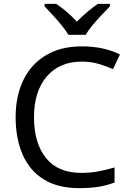

<svg xmlns="http://www.w3.org/2000/svg" viewBox="-20 -964 672 994"><path d="M403 -645Q288 -645 222 -568Q156 -491 156 -357Q156 -224 217.5 -146.5Q279 -69 402 -69Q448 -69 490 -77Q532 -85 573 -97V-19Q533 -4 490.5 3Q448 10 389 10Q280 10 207 -35Q134 -80 97.5 -163Q61 -246 61 -358Q61 -466 100.5 -548.5Q140 -631 217 -677.5Q294 -724 404 -724Q517 -724 601 -682L565 -606Q532 -621 491.5 -633Q451 -645 403 -645ZM334 -784Q321 -806 299 -833Q277 -860 253 -886Q229 -912 211 -931V-944H271Q297 -927 325 -903Q353 -879 378 -852Q405 -879 433 -903Q461 -927 487 -944H549V-931Q530 -912 505.5 -886Q481 -860 458.5 -833Q436 -806 424 -784Z"/></svg>

Font: Apis
Style: Regular
Weight: 400
Designer: Monotype Design Team
Foundry: Monotype Imaging Inc.
Version: Version 2.000; build 0001